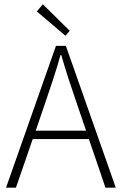

<svg xmlns="http://www.w3.org/2000/svg" viewBox="-20 -872 566 892"><path d="M284 -706 151 -819 179 -852 304 -729ZM188 -388 146 -265H380L338 -388Q318 -447 300 -501Q282 -555 265 -616H261Q244 -555 226 -501Q208 -447 188 -388ZM8 0 240 -659H286L518 0H470L393 -226H132L54 0Z"/></svg>

Font: TypoPRO Source Sans Pro
Style: Regular
Weight: 300
Designer: Paul D. Hunt
Foundry: Adobe Systems Incorporated
Version: Version 2.020;PS 2.000;hotconv 1.0.86;makeotf.lib2.5.63406